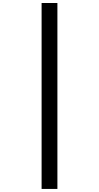

<svg xmlns="http://www.w3.org/2000/svg" viewBox="-20 -943 655 1271"><path d="M255.4 -923.1H360V307.7H255.4Z"/></svg>

Font: Fira Code Fixed Medium
Style: Regular
Weight: 500
Monospace: yes
Designer: Carrois Corporate, Edenspiekermann AG, Nikita Prokopov
Foundry: Carrois Corporate, Edenspiekermann AG, Nikita Prokopov
Version: Version 5.002